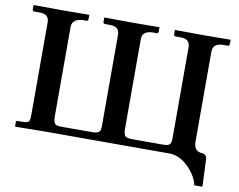

<svg xmlns="http://www.w3.org/2000/svg" viewBox="-83 -758 1255 1010"><g transform="rotate(10 544.5 -252.5)"><path d="M229 -568.8V-87.9Q229 -52.7 243.2 -45.4Q252.9 -41 268.1 -41H439.9Q473.6 -41 479.5 -59.6Q481.9 -69.3 481.9 -87.9V-568.8Q481.9 -606.4 444.8 -611.8Q436.5 -612.8 426.8 -612.8H402.8Q396 -614.7 395 -621.1V-645L397 -646Q397.9 -646 547.9 -645L688 -646L689.9 -645V-621.1Q688 -613.8 683.1 -612.8H659.2Q605 -611.3 604 -568.8V-87.9Q604 -52.7 619.1 -45.9Q630.4 -41 651.9 -41H819.8Q851.1 -41 856.4 -59.6Q858.9 -69.3 858.9 -87.9V-568.8Q858.9 -607.4 820.8 -612.3Q813 -613.3 805.2 -612.8H780.8Q772.9 -614.3 772 -621.1V-645L773.9 -646Q774.9 -646 922.9 -645L1067.9 -646L1069.8 -645V-621.1Q1067.9 -614.3 1062 -612.8H1036.1Q981.9 -611.3 981 -568.8V-85Q981 -43 1012.7 -34.2Q1017.1 -32.7 1021 -33.2Q1049.3 -31.7 1051.8 -5.9L1058.1 141.1H1014.2Q1007.3 98.6 964.4 52.2Q914.6 -0.5 857.9 -1H188L34.2 1L32.2 0V-25.9Q33.7 -30.3 37.1 -30.8H66.9Q97.2 -30.8 102.5 -43.5Q106 -53.2 106 -74.2V-568.8Q106 -607.4 67.9 -612.3Q60.1 -613.3 51.8 -612.8H24.9Q18.1 -614.7 17.1 -621.1V-645L19 -646Q20 -646 172.9 -645L313 -646L314.9 -645V-621.1Q313 -614.3 307.1 -612.8H283.2Q231.4 -608.4 229 -568.8Z"/></g></svg>

Font: Linux Libertine O
Style: Bold
Weight: 700
Designer: Philipp H. Poll
Foundry: Philipp H. Poll
Version: Version 5.0.0